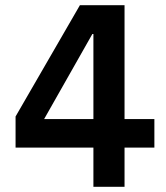

<svg xmlns="http://www.w3.org/2000/svg" viewBox="-20 -720 640 740"><path d="M40 -151H340V0H460V-151H575V-261H460V-700H288L40 -271ZM336 -589H340V-261H150Z"/></svg>

Font: CommitMonoV142 ExtLt
Style: Regular
Weight: 200
Monospace: yes
Designer: Eigil Nikolajsen
Foundry: Eigil Nikolajsen
Version: Version 1.142